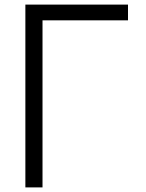

<svg xmlns="http://www.w3.org/2000/svg" viewBox="-20 -820 640 840"><path d="M91 0V-800H540V-731H114L166 -783V0Z"/></svg>

Font: Victor Mono
Style: Regular
Weight: 400
Monospace: yes
Designer: Rune Bjørnerås
Version: Version 1.561;gftools[0.9.30]